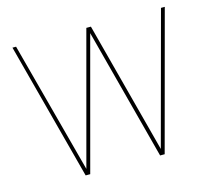

<svg xmlns="http://www.w3.org/2000/svg" viewBox="-103 -848 1086 974"><g transform="rotate(-15 440.0 -361.0)"><path d="M820 -722 634 -31 452 -722H428L243 -31L59 -722H40L231 0H255L440 -691L622 0H646L840 -722Z"/></g></svg>

Font: Perun Thin
Style: Regular
Weight: 100
Foundry: Copyright (c) Stefan Peev, Context Ltd, 2016
Version: Version 1.089